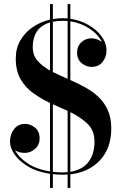

<svg xmlns="http://www.w3.org/2000/svg" viewBox="-20 -850 610 950"><path d="M227.5 -830H241.5V-755.5Q266 -760 291 -760Q302.5 -760 314.5 -759V-830H328V-757Q376.5 -750 417.2 -726.8Q458 -703.5 482.5 -670.2Q507 -637 507 -599.5Q507 -567.5 487.2 -543.2Q467.5 -519 432 -519Q407 -519 384.2 -537.2Q361.5 -555.5 361.5 -590Q361.5 -621.5 382.5 -641Q403.5 -660.5 432 -660.5Q460.5 -660.5 483.5 -642Q466 -680 423.5 -708.2Q381 -736.5 328 -744.5V-454Q365.5 -437.5 401.5 -417.8Q437.5 -398 466.8 -370.8Q496 -343.5 513.2 -305.2Q530.5 -267 530.5 -214Q530.5 -117.5 475.5 -57.8Q420.5 2 328 12.5V80H314.5V13.5Q303 14.5 291 14.5Q265.5 14.5 241.5 11.5V80H227.5V10Q162.5 0 118.5 -26.5Q74.5 -53 52 -86Q29.5 -119 29.5 -149Q29.5 -186 49.8 -211.5Q70 -237 105 -237Q130 -237 153 -218.8Q176 -200.5 176 -165Q176 -133 153.2 -113.2Q130.5 -93.5 103 -93.5Q74.5 -93.5 54.5 -106.5Q71.5 -73 115.2 -42.8Q159 -12.5 227.5 -2V-340.5Q183.5 -361.5 144.8 -389Q106 -416.5 82 -457.8Q58 -499 58 -561Q58 -611 80.8 -650.2Q103.5 -689.5 142 -715.8Q180.5 -742 227.5 -753ZM292 -747Q264 -747 241.5 -742.5V-493.5Q258.5 -485 277 -476.8Q295.5 -468.5 314.5 -460V-746Q303.5 -747 292 -747ZM142 -617.5Q142 -576 166.2 -548.8Q190.5 -521.5 227.5 -501V-739Q182.5 -725.5 162.2 -693.8Q142 -662 142 -617.5ZM288.5 3Q302 3 314.5 1.5V-301.5Q297 -309.5 278.5 -317.5Q260 -325.5 241.5 -334V0Q264.5 3 288.5 3ZM447.5 -149Q447.5 -205 412.8 -237.8Q378 -270.5 328 -295V0Q389 -10 418.2 -49.2Q447.5 -88.5 447.5 -149Z"/></svg>

Font: Bodoni* 16 Medium
Style: Regular
Weight: 500
Version: Version 2.2